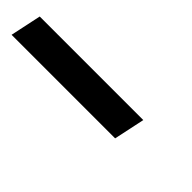

<svg xmlns="http://www.w3.org/2000/svg" viewBox="-2 -194 468 468"><g transform="rotate(45 232.0 40.0)"><path d="M-19 80 -2 0H355L338 80Z"/></g></svg>

Font: PTCRaleway Medium
Style: Italic
Weight: 500
Italic angle: -12°
Designer: Matt McInerney, Pablo Impallari, Rodrigo Fuenzalida
Foundry: Matt McInerney, Pablo Impallari, Rodrigo Fuenzalida
Version: Version 3.000g; ttfautohint (v1.5) -l 8 -r 28 -G 28 -x 14 -D